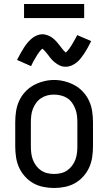

<svg xmlns="http://www.w3.org/2000/svg" viewBox="-20 -930 540 958"><path d="M250 8Q223 8 196 2.5Q169 -3 146 -16Q123 -29 104.5 -49.5Q86 -70 75 -94.5Q64 -119 60 -146Q56 -173 56 -200V-320Q56 -347 60 -374Q64 -401 75 -425.5Q86 -450 104.5 -470.5Q123 -491 146.5 -504Q170 -517 196.5 -524Q223 -531 250 -531Q277 -531 303.5 -524Q330 -517 353.5 -504Q377 -491 395.5 -470.5Q414 -450 425 -425.5Q436 -401 440 -374Q444 -347 444 -320V-200Q444 -173 440 -146Q436 -119 425 -94.5Q414 -70 395.5 -49.5Q377 -29 354 -16Q331 -3 304 2.5Q277 8 250 8ZM250 -62Q267 -62 284 -66Q301 -70 315 -79.5Q329 -89 339.5 -103Q350 -117 356 -133Q362 -149 364 -166Q366 -183 366 -200V-320Q366 -337 364 -354Q362 -371 355.5 -387.5Q349 -404 339 -418Q329 -432 314.5 -441Q300 -450 283 -454Q266 -458 248 -458Q231 -458 214.5 -453.5Q198 -449 184 -439.5Q170 -430 160 -416Q150 -402 144 -386.5Q138 -371 136 -354Q134 -337 134 -320V-200Q134 -183 136 -166Q138 -149 144 -133Q150 -117 160.5 -103Q171 -89 185 -79.5Q199 -70 216 -66Q233 -62 250 -62ZM308 -597Q300 -597 292.5 -598.5Q285 -600 278.5 -603Q272 -606 265 -610.5Q258 -615 252.5 -619.5Q247 -624 241 -630Q235 -636 230.5 -642Q226 -648 221.5 -654Q217 -660 211.5 -666.5Q206 -673 201 -678.5Q196 -684 192 -687Q189 -685 187 -683.5Q185 -682 182 -678Q179 -674 177.5 -672.5Q176 -671 174.5 -669Q173 -667 171.5 -664.5Q170 -662 168 -659.5Q166 -657 164.5 -654Q163 -651 161 -648Q159 -645 157 -641.5Q155 -638 153 -634.5Q151 -631 148.5 -627Q146 -623 144 -618.5Q142 -614 139.5 -609.5Q137 -605 135 -600L65 -631Q74 -649 82.5 -664Q91 -679 99 -691.5Q107 -704 115.5 -714.5Q124 -725 135.5 -735.5Q147 -746 162 -752.5Q177 -759 192 -759Q200 -759 207.5 -757Q215 -755 221.5 -752.5Q228 -750 235 -745.5Q242 -741 247.5 -736.5Q253 -732 259 -725.5Q265 -719 269.5 -713.5Q274 -708 278.5 -702Q283 -696 288.5 -689Q294 -682 298.5 -677Q303 -672 308 -668Q311 -670 313 -672Q315 -674 318 -678Q321 -682 322.5 -683.5Q324 -685 325.5 -687Q327 -689 328.5 -691.5Q330 -694 332 -696.5Q334 -699 335.5 -702Q337 -705 339 -708Q341 -711 343 -714.5Q345 -718 347 -721.5Q349 -725 351.5 -729Q354 -733 356 -737Q358 -741 360.5 -745.5Q363 -750 365 -755L435 -725Q426 -707 417.5 -691.5Q409 -676 401 -664Q393 -652 384.5 -641Q376 -630 364.5 -620Q353 -610 338 -603.5Q323 -597 308 -597ZM100 -840V-910H400V-840Z"/></svg>

Font: Zed Sans
Style: Regular
Weight: 400
Designer: Belleve Invis
Foundry: Belleve Invis
Version: Version 1.0.0; ttfautohint (v1.8.4)